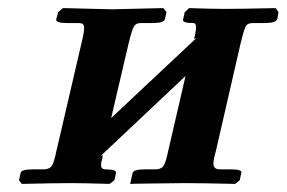

<svg xmlns="http://www.w3.org/2000/svg" viewBox="-20 -454 709 475"><path d="M257 -431 384 -434 392 -424 388 -407Q386 -397 358 -397H328Q316 -397 311 -388Q306 -379 299 -350L255 -162Q308 -212 361 -261.5Q414 -311 466 -360L460 -358Q465 -376 465 -386Q465 -397 458 -397Q430 -397 433 -406L437 -424L448 -434Q448 -434 463.5 -433.5Q479 -433 499.5 -432.5Q520 -432 534 -432Q557 -432 587 -432.5Q617 -433 639.5 -433.5Q662 -434 662 -434L669 -424L666 -407Q663 -397 635 -397H605Q592 -397 587.5 -388Q583 -379 576 -350L514 -80Q508 -59 508 -49Q508 -36 522 -35H552Q580 -35 577 -26L573 -8L562 1Q562 1 539.5 0.5Q517 0 487 -0.5Q457 -1 435 -1Q419 -1 396.5 -0.5Q374 0 352.5 0Q331 0 316.5 0.5Q302 1 302 1L308 -26Q311 -35 337 -35H367Q381 -36 386 -46Q391 -56 396 -80L439 -266Q387 -217 334.5 -167.5Q282 -118 229 -68L234 -70V-68Q233 -61 231.5 -56Q230 -51 230 -46Q230 -35 241 -35Q269 -35 267 -26L263 -8L251 1Q251 1 234 0.5Q217 0 195 -0.5Q173 -1 157 -1Q136 -1 107 -0.5Q78 0 56 0.5Q34 1 34 1L27 -8L31 -26Q32 -35 61 -35H90Q104 -36 109 -45Q114 -54 119 -78L182 -349Q188 -373 188 -384Q188 -392 185 -394.5Q182 -397 174 -397H145Q118 -397 119 -406L124 -424L136 -434Z"/></svg>

Font: Libertinus Serif SemiBold
Style: Italic
Weight: 600
Italic angle: -11.5°
Designer: Philipp H. Poll, Khaled Hosny
Foundry: Caleb Maclennan
Version: Version 7.051;RELEASE